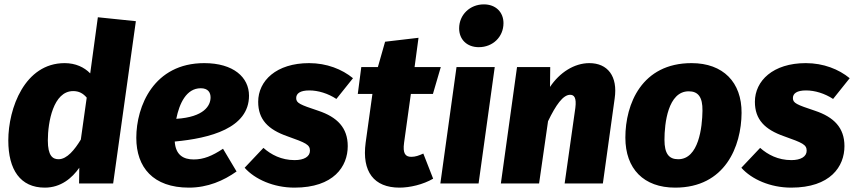

<svg xmlns="http://www.w3.org/2000/svg" viewBox="-20 -840 3913 879"><path d="M428 -761 393 -504C366 -532 326 -551 276 -551C93 -551 18 -344 18 -197C18 -63 73 19 185 19C259 19 310 -25 343 -72L342 0H498L602 -743ZM315 -423C341 -423 360 -413 377 -393L350 -201C322 -155 287 -111 248 -111C221 -111 199 -127 199 -197C199 -281 224 -423 315 -423Z M1120 -402C1120 -486 1049 -551 915 -551C684 -551 604 -354 604 -209C604 -74 681 19 845 19C931 19 1004 -13 1063 -55L1001 -159C951 -126 912 -110 867 -110C820 -110 784 -130 780 -192C941 -207 1120 -253 1120 -402ZM787 -296C801 -366 833 -436 899 -436C933 -436 944 -416 944 -394C944 -357 915 -304 787 -296Z M1395 -551C1245 -551 1162 -470 1162 -374C1162 -293 1207 -247 1296 -216C1380 -186 1399 -178 1399 -150C1399 -123 1372 -107 1329 -107C1268 -107 1221 -132 1186 -163L1100 -72C1147 -19 1233 19 1328 19C1508 19 1572 -78 1572 -171C1572 -255 1524 -304 1437 -333C1353 -361 1336 -368 1336 -391C1336 -412 1354 -426 1396 -426C1437 -426 1482 -412 1520 -387L1596 -482C1546 -523 1476 -551 1395 -551Z M1863 -122C1836 -122 1823 -137 1830 -187L1861 -410H1962L1998 -533H1878L1896 -667L1743 -649L1710 -533H1634L1618 -410H1685L1654 -187C1636 -54 1692 19 1809 19C1856 19 1917 5 1963 -22L1918 -137C1898 -128 1882 -122 1863 -122Z M2172 -624C2236 -624 2285 -671 2285 -734C2285 -784 2250 -820 2195 -820C2132 -820 2082 -773 2082 -710C2082 -660 2117 -624 2172 -624ZM2245 -533H2070L1996 0H2171Z M2678 -551C2609 -551 2542 -508 2498 -442L2499 -533H2347L2273 0H2448L2489 -285C2525 -360 2558 -406 2590 -406C2608 -406 2620 -394 2614 -346L2565 0H2740L2794 -389C2809 -491 2762 -551 2678 -551Z M3071 19C3300 19 3374 -170 3375 -323C3376 -463 3291 -551 3146 -551C2918 -551 2843 -364 2843 -210C2843 -67 2927 19 3071 19ZM3085 -111C3042 -111 3022 -137 3022 -200C3022 -275 3038 -422 3133 -422C3176 -422 3197 -396 3196 -333C3195 -258 3179 -111 3085 -111Z M3669 -551C3519 -551 3436 -470 3436 -374C3436 -293 3481 -247 3570 -216C3654 -186 3673 -178 3673 -150C3673 -123 3646 -107 3603 -107C3542 -107 3495 -132 3460 -163L3374 -72C3421 -19 3507 19 3602 19C3782 19 3846 -78 3846 -171C3846 -255 3798 -304 3711 -333C3627 -361 3610 -368 3610 -391C3610 -412 3628 -426 3670 -426C3711 -426 3756 -412 3794 -387L3870 -482C3820 -523 3750 -551 3669 -551Z"/></svg>

Font: Fira Sans ExtraBold
Style: Italic
Weight: 800
Italic angle: -8°
Designer: bBox Type GmbH & Carrois Corporate GbR & Edenspiekermann AG
Foundry: bBox Type GmbH & Carrois Corporate GbR & Edenspiekermann AG
Version: Version 4.301;PS 004.301;hotconv 1.0.88;makeotf.lib2.5.64775